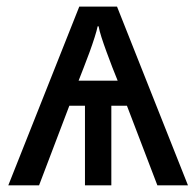

<svg xmlns="http://www.w3.org/2000/svg" viewBox="-20 -556 589 576"><path d="M331.1 -536.1 543.9 0H452.1L360.8 -238.8H314V0H234.9V-238.8H188L97.2 0H4.9L217.8 -536.1ZM272.9 -477.1Q270.5 -464.8 263.9 -444.1Q257.3 -423.3 248.8 -399.9Q240.2 -376.5 231.2 -353.5Q222.2 -330.6 215.8 -314H333Q326.2 -330.6 317.1 -353.8Q308.1 -377 299.6 -400.4Q291 -423.8 284.4 -444.3Q277.8 -464.8 275.9 -477.1Z"/></svg>

Font: WenQuanYi Micro Hei
Style: Regular
Weight: 400
Foundry: Ascender Corporation
Version: Version 0.2.0-beta